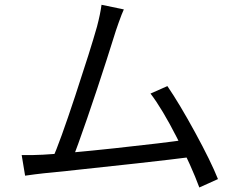

<svg xmlns="http://www.w3.org/2000/svg" viewBox="-20 -768 1017 820"><path d="M499.5 -705.7Q486.2 -670.8 475.2 -637.9Q463.9 -602.8 435.4 -512.3Q396 -389.4 352.5 -263Q309 -136.6 288.8 -87.8L202.1 -85Q236 -160.8 301.5 -359.4Q367.1 -558 394.3 -654.4Q408.4 -707.9 413.6 -747.6L508.9 -727.8ZM910.9 -3.2 831.3 32.7Q798.3 -57 735.5 -180.2Q672.7 -303.3 622.8 -368.4L694.9 -400.3Q746.3 -325.2 813.4 -202.2Q880.5 -79.2 910.9 -3.2ZM780.6 -172.2 802.2 -98.3Q724.5 -88.1 564 -70.2Q403.4 -52.2 263.9 -37.7L167.7 -28Q132.3 -24.2 87.2 -17.7L72.6 -105.7Q124.5 -105.1 163.2 -107.3Q263.8 -112.7 470.3 -134.9Q676.9 -157.1 780.6 -172.2Z"/></svg>

Font: Min Sans VF VF
Style: Regular
Weight: 400
Designer: Jinseong-Kim, NotoSansCJK, Nunito
Foundry: Jinseong-Kim
Version: Version 1.420;Glyphs 3.1.2 (3151)